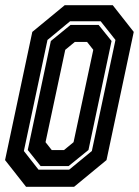

<svg xmlns="http://www.w3.org/2000/svg" viewBox="-22 -720 536 740"><path d="M78.5 0 -2.5 -103 102.5 -597 227.5 -700H412.5L493.5 -597L388.5 -103L263.5 0ZM126.5 -66H244.5L332 -138L423 -566L366 -638H248L161 -566L70 -138ZM134.5 -80 85 -142 174 -562 250 -624H358L408 -562L319 -142L242.5 -80ZM177.5 -141.5H224.5L261.5 -172L337.5 -528L313.5 -558.5H266.5L229.5 -528L153.5 -172Z"/></svg>

Font: Tourney Condensed Regular
Style: Bold Italic
Weight: 700
Width: 3
Italic angle: -12°
Designer: Tyler Finck
Foundry: Etcetera Type Co
Version: Version 1.010; ttfautohint (v1.8.3)